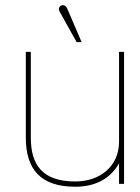

<svg xmlns="http://www.w3.org/2000/svg" viewBox="-20 -698 530 729"><path d="M290 -538 235 -666C232 -673 224 -682 212 -677C203 -673 201 -662 208 -651L271 -538ZM451 0V-501H432V-160C432 -66 359 -9 266 -9C139 -9 97 -74 97 -176V-501H78V-176C78 -56 133 11 266 11C349 11 402 -25 432 -78V0Z"/></svg>

Font: Advent Pro
Style: Thin
Weight: 100
Designer: Andreas Kalpakidis
Foundry: Andreas Kalpakidis
Version: Version 2.002 2007